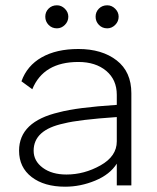

<svg xmlns="http://www.w3.org/2000/svg" viewBox="-20 -695 591 725"><path d="M276 -510Q365 -510 420.5 -467Q476 -424 476 -343V-87V5H421V-77Q395 -36 339.5 -13Q284 10 226 10Q147 10 99.5 -26.5Q52 -63 52 -126Q52 -236 203 -271Q269 -289 421 -299V-337Q421 -394 381 -427.5Q341 -461 276 -461Q144 -461 102 -358L61 -388Q82 -447 137.5 -478.5Q193 -510 276 -510ZM107 -126Q107 -87 141.5 -61.5Q176 -36 231 -36Q298 -36 359.5 -70.5Q421 -105 421 -161V-253Q276 -243 222 -229Q107 -205 107 -126ZM195 -675Q212 -675 225 -662Q238 -649 238 -632Q238 -614 225 -601Q212 -588 195 -588Q176 -588 163.5 -601Q151 -614 151 -632Q151 -650 163.5 -662.5Q176 -675 195 -675ZM385 -675Q402 -675 415 -662Q428 -649 428 -632Q428 -614 415 -601Q402 -588 385 -588Q366 -588 353.5 -601Q341 -614 341 -632Q341 -650 353.5 -662.5Q366 -675 385 -675Z"/></svg>

Font: Human Sans Light
Style: Regular
Weight: 300
Designer: Tim Radville
Foundry: Continuum
Version: Version 1.000;FEAKit 1.0